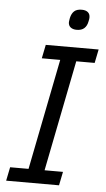

<svg xmlns="http://www.w3.org/2000/svg" viewBox="-60 -928 534 966"><g transform="rotate(5 207.5 -445.0)"><path d="M276 0H9L23 -69H116L227 -629H134L148 -698H415L401 -629H308L197 -69H290ZM296 -787Q277 -787 265.5 -796Q254 -805 254 -822Q254 -826 255 -830.5Q256 -835 257 -843Q262 -866 275 -878Q288 -890 313 -890Q333 -890 344 -881Q355 -872 355 -855Q355 -851 354.5 -846.5Q354 -842 352 -834Q348 -812 334.5 -799.5Q321 -787 296 -787Z"/></g></svg>

Font: IBM Plex Sans Var
Style: Italic
Weight: 400
Italic angle: -11.31°
Designer: Mike Abbink, Paul van der Laan, Pieter van Rosmalen
Foundry: Bold Monday
Version: Version 1.001